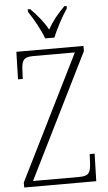

<svg xmlns="http://www.w3.org/2000/svg" viewBox="-61 -970 566 1009"><g transform="rotate(-5 221.5 -465.5)"><path d="M203 -771H252C269 -816 304 -880 330 -918V-931H318C279 -891 253 -861 228 -815C203 -861 176 -891 138 -931H125V-918C151 -880 187 -816 203 -771ZM25 0H405L409 -145H383L381 -101C378 -49 371 -30 318 -30H74L400 -687V-714H46L42 -569H67L69 -612C71 -665 80 -684 132 -684H352L25 -26Z"/></g></svg>

Font: Noto Serif Devanagari Condensed ExtraLight
Style: Regular
Weight: 200
Width: 3
Designer: Universal Thirst, Indian Type Foundry and the Monotype Design Team
Foundry: Monotype Imaging Inc.
Version: Version 2.004